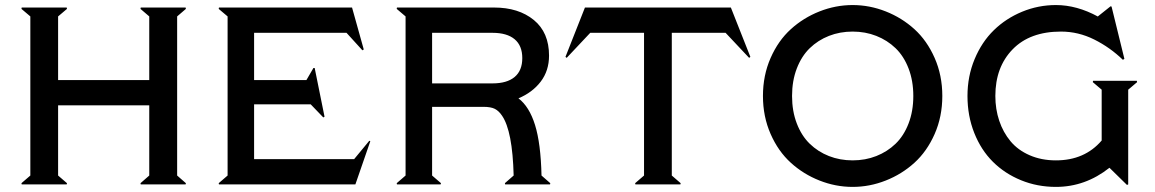

<svg xmlns="http://www.w3.org/2000/svg" viewBox="-20 -730 4571 760"><path d="M570.8 -35.2V-313H210V-35.2L245.1 -4.9L244.1 0H65.9L64.9 -4.9L100.1 -35.2V-665L64.9 -694.8L65.9 -700.2H244.1L245.1 -694.8L210 -665V-413.1H570.8V-665L536.1 -694.8L537.1 -700.2H714.8L715.8 -694.8L681.2 -665V-35.2L715.8 -4.9L714.8 0H537.1L536.1 -4.9Z M1441.9 -172.9 1445.8 -170.9 1386.7 0H846.7L845.7 -4.9L880.9 -35.2V-665L845.7 -694.8L846.7 -700.2H1373.5L1419.9 -534.2L1414.6 -530.8L1351.6 -600.1H985.8V-413.1H1192.9L1220.7 -460.9H1225.6L1264.6 -268.1L1259.8 -265.1L1210 -316.9H985.8V-100.1H1381.8Z M1929.2 -600.1H1690.4V-399.9H1929.2Q1986.8 -399.9 2017.1 -425.3Q2047.4 -450.7 2047.4 -500Q2047.4 -549.3 2017.1 -574.7Q1986.8 -600.1 1929.2 -600.1ZM1893.6 -307.1H1690.4V-35.2L1725.6 -4.9L1724.1 0H1551.3L1550.3 -4.9L1585.4 -35.2V-665L1550.3 -694.8L1551.3 -700.2H1935.5Q2032.7 -700.2 2093 -650.9Q2153.3 -601.6 2153.3 -509.8Q2153.3 -450.2 2120.4 -407Q2087.4 -363.8 2032.2 -340.8Q2075.2 -308.1 2097.9 -235.1Q2120.6 -162.1 2123.5 -35.2L2158.2 -4.9L2157.2 0H1979.5L1978.5 -4.9L2013.2 -35.2Q2008.8 -211.4 1967.3 -272Q1954.6 -291 1938.7 -299.1Q1922.9 -307.1 1893.6 -307.1Z M2223.1 -501 2218.3 -504.9 2295.4 -700.2H2873L2950.2 -504.9L2945.3 -501L2852.1 -600.1H2639.2V-35.2L2674.3 -4.9L2673.3 0H2495.1L2494.1 -4.9L2529.3 -35.2V-600.1H2316.4Z M3030.3 -199.7Q3000 -268.6 3000 -350.1Q3000 -431.6 3030.3 -500.5Q3060.5 -569.3 3110.4 -614.5Q3160.2 -659.7 3223.9 -684.8Q3287.6 -710 3355 -710Q3422.4 -710 3486.1 -684.8Q3549.8 -659.7 3599.6 -614.5Q3649.4 -569.3 3679.7 -500.5Q3710 -431.6 3710 -350.1Q3710 -268.6 3679.7 -199.7Q3649.4 -130.9 3599.6 -85.7Q3549.8 -40.5 3486.1 -15.4Q3422.4 9.8 3355 9.8Q3287.6 9.8 3223.9 -15.4Q3160.2 -40.5 3110.4 -85.7Q3060.5 -130.9 3030.3 -199.7ZM3134 -459Q3115.2 -410.2 3115.2 -350.1Q3115.2 -290 3134 -241.2Q3152.8 -192.4 3185.3 -160.9Q3217.8 -129.4 3261.2 -112.3Q3304.7 -95.2 3355 -95.2Q3405.3 -95.2 3448.7 -112.3Q3492.2 -129.4 3524.9 -160.9Q3557.6 -192.4 3576.4 -241.2Q3595.2 -290 3595.2 -350.1Q3595.2 -410.2 3576.4 -459Q3557.6 -507.8 3524.9 -539.3Q3492.2 -570.8 3448.7 -587.9Q3405.3 -605 3355 -605Q3304.7 -605 3261.2 -587.9Q3217.8 -570.8 3185.3 -539.3Q3152.8 -507.8 3134 -459Z M3919.9 -350.1Q3919.9 -297.9 3935.3 -252Q3950.7 -206.1 3980 -170.9Q4009.3 -135.7 4055.7 -115.5Q4102.1 -95.2 4159.7 -95.2Q4273.4 -95.2 4340.8 -173.8V-375L4305.7 -404.8L4306.6 -410.2H4480L4481 -404.8L4445.8 -375V0L4440.9 2L4371.6 -65.9Q4275.9 9.8 4159.7 9.8Q4085.9 9.8 4021.5 -16.6Q3957 -43 3910.2 -89.6Q3863.3 -136.2 3836.4 -203.9Q3809.6 -271.5 3809.6 -350.1Q3809.6 -428.2 3837.9 -496.1Q3866.2 -564 3914.1 -610.6Q3961.9 -657.2 4025.9 -683.6Q4089.8 -710 4159.7 -710Q4242.7 -710 4326.7 -664.1L4325.7 -665L4376 -705.1L4379.9 -704.1L4430.7 -497.1L4424.8 -493.2Q4374.5 -542 4311.5 -573.5Q4248.5 -605 4179.7 -605Q4056.6 -605 3988.3 -534.7Q3919.9 -464.4 3919.9 -350.1Z"/></svg>

Font: Tiffany Gothic CC
Style: Regular
Weight: 400
Designer: indestructible type*
Foundry: Cowboy Collective
Version: Version 1.000